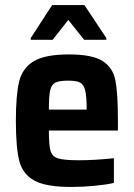

<svg xmlns="http://www.w3.org/2000/svg" viewBox="-20 -734 532 762"><path d="M448 -216H174Q174 -158 180.5 -135.5Q187 -113 210 -105.5Q233 -98 293 -98Q355 -98 432 -106V-8Q402 -1 354.5 3.5Q307 8 263 8Q162 8 116 -17.5Q70 -43 56.5 -95.5Q43 -148 43 -254Q43 -357 56 -410.5Q69 -464 114 -491Q159 -518 253 -518Q346 -518 387 -492Q428 -466 438 -415Q448 -364 448 -254ZM174 -299H324Q324 -352 318 -375.5Q312 -399 297.5 -406.5Q283 -414 251 -414Q215 -414 199.5 -406Q184 -398 179 -375Q174 -352 174 -299ZM102 -576V-583L187 -714H315L402 -583V-576H314L251 -655L189 -576Z"/></svg>

Font: Saira Semi Condensed SemiBold
Style: Regular
Weight: 600
Width: 4
Designer: Hector Gatti with collaboration of the Omnibus-Type team
Foundry: Omnibus-Type
Version: Version 1.001; ttfautohint (v1.8)